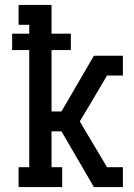

<svg xmlns="http://www.w3.org/2000/svg" viewBox="-20 -755 540 775"><path d="M55 0V-80H98V-553H29V-619H98V-655H55V-735H188V-619H266V-553H188V-305H228L359 -530H433V-485V-530H476V-450H412L350 -345L302 -265L377 -139L412 -80H476V0H433V-45V0H359L228 -225H188V-80H231V0Z"/></svg>

Font: Iosevka Slab Medium
Style: Regular
Weight: 500
Monospace: yes
Designer: Belleve Invis
Foundry: Belleve Invis
Version: Version 11.1.1; ttfautohint (v1.8.3)